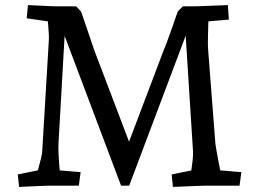

<svg xmlns="http://www.w3.org/2000/svg" viewBox="-20 -730 1019 755"><path d="M55 5 50 -44 163 -67 118 -22Q119 -27 123.5 -41.5Q128 -56 133 -75Q138 -94 142 -110.5Q146 -127 146 -135L172 -571Q173 -582 171.5 -604Q170 -626 168 -649Q166 -672 164 -685L203 -641L85 -658L90 -710Q109 -709 132 -708Q155 -707 175.5 -706Q196 -705 205 -705H280L299 -684Q309 -656 320 -623Q331 -590 340 -564Q349 -538 352 -529L500 -140H475L625 -536Q629 -544 638 -569Q647 -594 658.5 -626Q670 -658 679 -685L699 -705H719Q758 -705 798.5 -707Q839 -709 876 -710L880 -653L765 -643L800 -674Q799 -634 798 -594Q797 -554 798 -540L827 -165Q828 -158 831 -139.5Q834 -121 838.5 -98.5Q843 -76 847 -55Q851 -34 854 -22L812 -63L929 -53L922 0H794Q782 0 758.5 1Q735 2 709 3Q683 4 660 5L655 -44L767 -67L726 -22Q728 -31 731.5 -53.5Q735 -76 737.5 -99.5Q740 -123 739 -135L708 -623L722 -621L488 0H456L222 -621L236 -623L210 -165Q209 -153 210 -131.5Q211 -110 212.5 -87Q214 -64 216 -46Q218 -28 219 -22L181 -63L297 -53L290 0H176Q166 0 145 1Q124 2 99.5 3Q75 4 55 5Z"/></svg>

Font: Andada Pro
Style: Regular
Weight: 400
Designer: Carolina Giovagnoli
Foundry: Huerta Tipografica
Version: Version 3.003